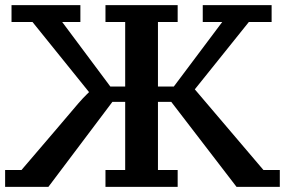

<svg xmlns="http://www.w3.org/2000/svg" viewBox="-30 -725 1113 750"><path d="M409 -327 159 5H-10V-61H54Q125 -144 184 -213Q209 -242 232.5 -270Q256 -298 275 -320Q294 -342 310 -357.5Q326 -373 318 -365L97 -639H15V-705H284V-639H213L401 -387H459V-639H382V-705H664V-639H587V-387H649L838 -639H762V-705H1031V-639H942L731 -376L999 -61H1063V5H894L639 -327H587V-61H664V5H382V-61H459V-327Z"/></svg>

Font: PT Serif Caption
Style: Semibold
Weight: 600
Designer: A.Korolkova, O.Umpeleva, V.Yefimov
Foundry: ParaType Ltd
Version: Version 1.00;May 2, 2020;FontCreator 12.0.0.2544 64-bit